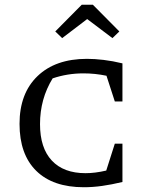

<svg xmlns="http://www.w3.org/2000/svg" viewBox="-20 -779 627 806"><path d="M332 7Q202 7 132 -62Q62 -131 62 -259Q62 -387 137.5 -459.5Q213 -532 345 -532Q377 -532 415 -527.5Q453 -523 494 -513V-353H462L427 -461Q403 -466 379 -468.5Q355 -471 330 -471Q263 -471 201 -450Q148 -364 148 -258Q148 -158 197.5 -105Q247 -52 339 -52Q379 -52 426 -63L462 -176H494V-15Q448 -4 408.5 1.5Q369 7 332 7ZM370 -759 481 -647 452 -619 346 -699 241 -619 212 -647 323 -759Z"/></svg>

Font: Piazzolla SC
Style: Regular
Weight: 400
Designer: Juan Pablo del Peral
Foundry: Huerta Tipografica
Version: Version 1.330